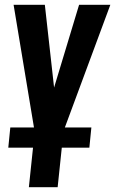

<svg xmlns="http://www.w3.org/2000/svg" viewBox="-20 -598 475 792"><path d="M14.2 11.2 22.5 -72.3H120.1L36.1 -578.1H165L203.1 -236.8L306.2 -578.1H435.1L247.6 -72.3H356.9L348.6 11.2H234.9L217.8 174.3H99.1L116.2 11.2Z"/></svg>

Font: Oswald
Style: Medium
Weight: 500
Designer: Vernon Adams
Foundry: Vernon Adams
Version: 3.0; ttfautohint (v0.94.23-7a4d-dirty) -l 8 -r 50 -G 150 -x 